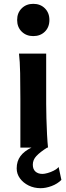

<svg xmlns="http://www.w3.org/2000/svg" viewBox="-20 -782 352 1017"><path d="M80.6 -498H224.6Q224.6 -461.4 224.6 -419.9Q224.6 -378.4 224.6 -339.6Q224.6 -300.8 224.6 -272Q224.6 -243.2 224.6 -231.9Q224.6 -200.7 225.8 -156Q227.1 -111.3 229.2 -68.8Q231.4 -26.4 234.4 0H87.9Q87.9 -35.2 87.9 -82.5Q87.9 -129.9 87.9 -177Q87.9 -224.1 87.9 -258.8Q87.9 -330.1 86.7 -394.8Q85.4 -459.5 80.6 -498ZM70.8 -676.3Q70.8 -713.9 95 -737.8Q119.1 -761.7 156.2 -761.7Q193.8 -761.7 217.8 -737.8Q241.7 -713.9 241.7 -676.3Q241.7 -638.2 217.8 -614.5Q193.8 -590.8 156.2 -590.8Q119.1 -590.8 95 -614.5Q70.8 -638.2 70.8 -676.3ZM146.5 0H229.5Q191.9 23.9 172.9 44.2Q153.8 64.5 153.8 90.3Q153.8 114.3 167.7 126.7Q181.6 139.2 205.1 139.2Q215.8 139.2 232.4 134.5Q249 129.9 265.4 121.6Q281.7 113.3 290.5 102.5L305.2 170.9Q284.2 191.9 253.4 203.4Q222.7 214.8 195.3 214.8Q160.6 214.8 131.8 200.7Q103 186.5 85.7 162.8Q68.4 139.2 68.4 109.9Q68.4 71.8 88.4 44.9Q108.4 18.1 146.5 0Z"/></svg>

Font: Andika
Style: Bold
Weight: 700
Designer: Victor Gaultney, Annie Olsen, Julie Remington, Don Collingsworth, Eric Hays, Becca Hirsbrunner
Foundry: SIL International
Version: Version 6.101